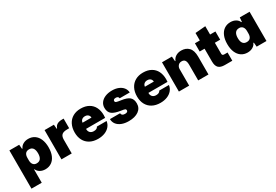

<svg xmlns="http://www.w3.org/2000/svg" viewBox="63 -1812 4448 3091"><g transform="rotate(-30 2286.5 -266.0)"><path d="M54 -544H236L243 -465H253Q268 -505 310 -529.5Q352 -554 407 -554Q473 -554 522.5 -520.5Q572 -487 599 -423.5Q626 -360 626 -272Q626 -184 599 -120.5Q572 -57 522.5 -23.5Q473 10 407 10Q352 10 310 -14.5Q268 -39 253 -79H245V167H54ZM431 -272Q431 -401 336 -401Q290 -401 267.5 -373Q245 -345 245 -295V-249Q245 -199 268 -171Q291 -143 331 -143Q383 -143 407 -177Q431 -211 431 -272Z M708 -544H881L888 -465H895Q912 -513 947.5 -532Q983 -551 1036 -551H1066V-372H1032Q957 -372 928 -344Q899 -316 899 -257V0H708Z M1108 -267Q1108 -355 1142 -420Q1176 -485 1237.5 -519.5Q1299 -554 1381 -554Q1469 -554 1530.5 -519Q1592 -484 1623 -421.5Q1654 -359 1654 -276Q1654 -253 1651 -227H1296Q1295 -182 1320 -157Q1345 -132 1388 -132Q1449 -132 1466 -172H1646Q1639 -118 1604.5 -76.5Q1570 -35 1514 -12.5Q1458 10 1388 10Q1300 10 1237 -24.5Q1174 -59 1141 -121.5Q1108 -184 1108 -267ZM1463 -341Q1461 -375 1438.5 -394Q1416 -413 1381 -413Q1345 -413 1322.5 -393.5Q1300 -374 1297 -341Z M1708 -171H1896Q1900 -122 1962 -122Q1989 -122 2002.5 -131.5Q2016 -141 2016 -157Q2016 -177 2000 -184.5Q1984 -192 1933 -199Q1820 -215 1770.5 -253Q1721 -291 1721 -371Q1721 -425 1751.5 -466.5Q1782 -508 1837.5 -531Q1893 -554 1965 -554Q2032 -554 2084 -532.5Q2136 -511 2166 -472.5Q2196 -434 2199 -383H2011Q2010 -402 1996.5 -412Q1983 -422 1959 -422Q1937 -422 1924.5 -413.5Q1912 -405 1912 -388Q1912 -368 1932.5 -360Q1953 -352 2013 -344Q2120 -330 2165 -291.5Q2210 -253 2210 -174Q2210 -87 2141.5 -38.5Q2073 10 1957 10Q1882 10 1826 -12.5Q1770 -35 1739 -76Q1708 -117 1708 -171Z M2267 -267Q2267 -355 2301 -420Q2335 -485 2396.5 -519.5Q2458 -554 2540 -554Q2628 -554 2689.5 -519Q2751 -484 2782 -421.5Q2813 -359 2813 -276Q2813 -253 2810 -227H2455Q2454 -182 2479 -157Q2504 -132 2547 -132Q2608 -132 2625 -172H2805Q2798 -118 2763.5 -76.5Q2729 -35 2673 -12.5Q2617 10 2547 10Q2459 10 2396 -24.5Q2333 -59 2300 -121.5Q2267 -184 2267 -267ZM2622 -341Q2620 -375 2597.5 -394Q2575 -413 2540 -413Q2504 -413 2481.5 -393.5Q2459 -374 2456 -341Z M2891 -544H3075L3082 -455H3090Q3109 -503 3152 -528.5Q3195 -554 3251 -554Q3337 -554 3389 -500.5Q3441 -447 3441 -333V0H3250V-291Q3250 -346 3231.5 -373Q3213 -400 3171 -400Q3129 -400 3105.5 -372Q3082 -344 3082 -308V0H2891Z M3594 -152V-391H3503V-544H3594V-683L3785 -699V-544H3884V-391H3785V-188Q3785 -168 3795 -160.5Q3805 -153 3824 -153H3884V0H3745Q3666 0 3630 -36.5Q3594 -73 3594 -152Z M3947 -272Q3947 -360 3974 -423.5Q4001 -487 4050.5 -520.5Q4100 -554 4166 -554Q4221 -554 4263 -529.5Q4305 -505 4320 -465H4330L4337 -544H4519V0H4337L4330 -79H4320Q4305 -39 4263 -14.5Q4221 10 4166 10Q4100 10 4050.5 -23.5Q4001 -57 3974 -120.5Q3947 -184 3947 -272ZM4328 -249V-295Q4328 -345 4305 -373Q4282 -401 4242 -401Q4190 -401 4166 -367Q4142 -333 4142 -272Q4142 -143 4237 -143Q4283 -143 4305.5 -171Q4328 -199 4328 -249Z"/></g></svg>

Font: Mona Sans Black
Style: Regular
Weight: 900
Designer: Deni Anggara
Foundry: GitHub
Version: Version 2.000